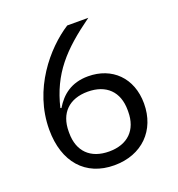

<svg xmlns="http://www.w3.org/2000/svg" viewBox="-129 -805 858 924"><g transform="rotate(-20 300.0 -343.0)"><path d="M301 12C443 12 536 -82 536 -219C536 -351 449 -434 327 -434C240 -434 189 -391 155 -334L150 -336C189 -498 273 -589 425 -698H317C203 -625 64 -463 64 -256C64 -90 154 12 301 12ZM300 -59C205 -59 149 -114 149 -208V-216C149 -310 205 -365 300 -365C395 -365 451 -310 451 -216V-208C451 -114 395 -59 300 -59Z"/></g></svg>

Font: IBM Plex Mono
Style: Regular
Weight: 400
Monospace: yes
Designer: Mike Abbink, Paul van der Laan, Pieter van Rosmalen
Foundry: Bold Monday
Version: Version 2.004